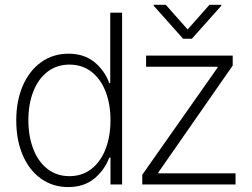

<svg xmlns="http://www.w3.org/2000/svg" viewBox="-20 -759 1036 790"><path d="M46.9 -263.7Q46.9 -343.8 73.7 -406Q100.6 -468.3 149.4 -503.2Q198.2 -538.1 261.7 -538.1Q325.7 -538.1 367.9 -503.9Q410.2 -469.7 429.7 -417H433.6V-707H482.4V0H434.6V-110.4H429.7Q409.2 -57.6 366.9 -23.4Q324.7 10.7 260.7 10.7Q197.3 10.7 148.7 -23.9Q100.1 -58.6 73.5 -120.8Q46.9 -183.1 46.9 -263.7ZM434.6 -264.6Q434.6 -331.1 414.3 -382.8Q394 -434.6 356 -463.9Q317.9 -493.2 265.6 -493.2Q213.4 -493.2 175 -463.4Q136.7 -433.6 116.7 -381.6Q96.7 -329.6 96.7 -264.6Q96.7 -199.2 116.7 -146.7Q136.7 -94.2 175 -64.2Q213.4 -34.2 265.6 -34.2Q317.9 -34.2 356 -63.7Q394 -93.3 414.3 -145.5Q434.6 -197.8 434.6 -264.6ZM565.4 -40 875 -480.5V-484.4H581.1V-530.3H937.5V-489.3L631.8 -49.8V-45.9H949.2V0H565.4ZM752 -637.7 841.8 -739.3H890.6V-735.4L769.5 -599.6H733.4L612.3 -735.4V-739.3H662.1Z"/></svg>

Font: Pretendard GOV ExtraLight
Style: Regular
Weight: 200
Designer: Base glyphs from Inter by Rasmus Andersson; Hangeul glyphs from Noto Sans CJK(Source Han Sans) by Jang Soo-young and Kan
Foundry: Kil Hyung-jin
Version: Version 1.309